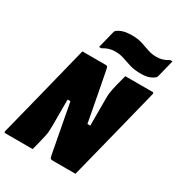

<svg xmlns="http://www.w3.org/2000/svg" viewBox="-248 -1088 1138 1228"><g transform="rotate(30 321.0 -474.0)"><path d="M179 0H-23Q-33 0 -31 -11Q4 -148 38.5 -285.5Q73 -423 107 -560Q116 -595 124.5 -630Q133 -665 142 -700H314Q324 -700 327 -695.5Q330 -691 334 -671Q348 -597 365.5 -507.5Q383 -418 402 -314H423Q423 -390 423 -436.5Q423 -483 423 -510.5Q423 -538 425 -554.5Q427 -571 430.5 -587Q434 -603 440 -628Q445 -648 450 -666Q455 -684 459 -700H660Q670 -700 668 -689Q631 -541 594 -392.5Q557 -244 519 -95Q513 -71 507 -47.5Q501 -24 495 0H330Q315 0 311 -3.5Q307 -7 303 -26Q288 -106 270.5 -197.5Q253 -289 235 -386H214Q214 -310 214 -264Q214 -218 214 -191.5Q214 -165 212.5 -148.5Q211 -132 207.5 -116.5Q204 -101 198 -75Q191 -50 187.5 -33.5Q184 -17 179 0ZM570 -906Q616 -906 656 -933H673Q667 -908 658 -873Q649 -838 643 -813Q641 -804 639 -799.5Q637 -795 630 -790Q595 -763 540 -763Q489 -763 454.5 -773.5Q420 -784 390.5 -794.5Q361 -805 324 -805Q279 -805 237 -778H220Q227 -803 235 -837.5Q243 -872 250 -898Q252 -906 254 -911Q256 -916 263 -921Q280 -934 305 -941Q330 -948 366 -948Q411 -948 443 -937.5Q475 -927 504.5 -916.5Q534 -906 570 -906Z"/></g></svg>

Font: Recursive Mn Lnr St XBk
Style: Italic
Weight: 1000
Italic angle: -15°
Monospace: yes
Version: Version 1.079;hotconv 1.0.112;makeotfexe 2.5.65598; ttfautoh